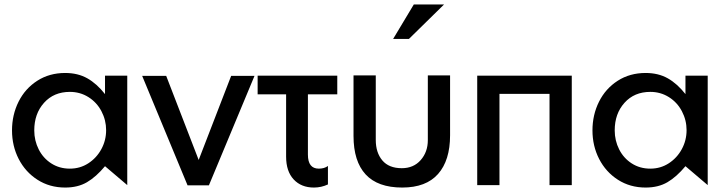

<svg xmlns="http://www.w3.org/2000/svg" viewBox="-20 -832 3267 863"><path d="M294 -419Q340 -419 377.5 -395.5Q415 -372 436 -332Q457 -292 457 -247Q457 -201 435.5 -161.5Q414 -122 377 -98Q340 -74 294 -74Q247 -74 210.5 -97.5Q174 -121 154 -160.5Q134 -200 134 -246Q134 -321 178 -370Q222 -419 294 -419ZM552 -492H452V-409Q415 -456 372.5 -480Q330 -504 273 -504Q202 -504 147.5 -469Q93 -434 63.5 -375Q34 -316 34 -246Q34 -176 64 -117.5Q94 -59 148.5 -24Q203 11 273 11Q330 11 371 -13Q412 -37 452 -85L552 0Z M1124 -491H1019L873 -113L727 -491H619L823 1H919Z M1496 -492V-408H1364V-137Q1364 -74 1413 -74Q1438 -74 1454 -86V-3Q1424 11 1391 11Q1334 11 1300 -25.5Q1266 -62 1266 -128V-408H1138V-492Z M1903 -493V-202Q1903 -149 1871 -112.5Q1839 -76 1786 -76Q1728 -76 1698.5 -111Q1669 -146 1669 -203V-493H1569V-221Q1569 -107 1623.5 -48Q1678 11 1788 11Q1895 11 1949 -50Q2003 -111 2003 -224V-493ZM1747 -657H1818L1976 -812H1840Z M2125 -492V0H2225V-410H2450V0H2550V-492Z M2903 -419Q2949 -419 2986.5 -395.5Q3024 -372 3045 -332Q3066 -292 3066 -247Q3066 -201 3044.5 -161.5Q3023 -122 2986 -98Q2949 -74 2903 -74Q2856 -74 2819.5 -97.5Q2783 -121 2763 -160.5Q2743 -200 2743 -246Q2743 -321 2787 -370Q2831 -419 2903 -419ZM3161 -492H3061V-409Q3024 -456 2981.5 -480Q2939 -504 2882 -504Q2811 -504 2756.5 -469Q2702 -434 2672.5 -375Q2643 -316 2643 -246Q2643 -176 2673 -117.5Q2703 -59 2757.5 -24Q2812 11 2882 11Q2939 11 2980 -13Q3021 -37 3061 -85L3161 0Z"/></svg>

Font: Geom
Style: Regular
Weight: 400
Version: Version 1.102